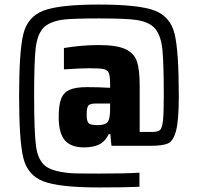

<svg xmlns="http://www.w3.org/2000/svg" viewBox="-20 -716 869 844"><path d="M64 -294Q64 -490 82.5 -566Q101 -642 170.5 -669Q240 -696 415 -696Q591 -696 660 -669.5Q729 -643 747.5 -567Q766 -491 766 -294Q766 -187 754 -141.5Q742 -96 718.5 -85.5Q695 -75 640 -75H470L465 -126H458Q441 -92 414 -80Q387 -68 350 -68Q291 -68 264.5 -100Q238 -132 238 -201Q238 -253 248.5 -281Q259 -309 285.5 -321Q312 -333 362 -333Q412 -333 464 -330V-348Q464 -382 458 -395.5Q452 -409 435 -412.5Q418 -416 373 -416Q334 -416 261 -411V-505Q341 -518 414 -518Q493 -518 531.5 -500Q570 -482 582 -445.5Q594 -409 594 -340V-136H648Q673 -136 682.5 -143.5Q692 -151 696 -183Q700 -215 700 -294Q700 -437 694 -497Q688 -557 663.5 -588Q639 -619 581 -628Q538 -635 415 -635Q304 -635 259 -630Q195 -621 169 -591.5Q143 -562 136.5 -501.5Q130 -441 130 -294Q130 -134 138.5 -72Q147 -10 182 15.5Q217 41 304 46Q331 47 416 47Q537 47 593 43V105Q536 108 415 108Q240 108 170.5 81Q101 54 82.5 -22Q64 -98 64 -294ZM464 -237V-261H402Q376 -261 368.5 -252Q361 -243 361 -212Q361 -184 369 -175Q377 -166 408 -166Q443 -166 453.5 -180Q464 -194 464 -237Z"/></svg>

Font: Saira Semi Condensed
Style: Bold
Weight: 700
Width: 4
Designer: Hector Gatti with collaboration of the Omnibus-Type team
Foundry: Omnibus-Type
Version: Version 1.001; ttfautohint (v1.8)